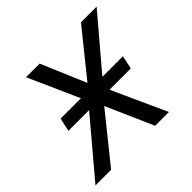

<svg xmlns="http://www.w3.org/2000/svg" viewBox="-175 -677 818 818"><g transform="rotate(-45 234.0 -267.5)"><path d="M-36.6 0 170.9 -246.1H46.4L59.6 -306.6H182.1L80.1 -535.2H162.1L248 -333L411.1 -535.2H505.4L311.5 -306.6H435.1L422.4 -246.1H293.9L405.8 0H322.8L229 -212.9L57.6 0Z"/></g></svg>

Font: Open Sans
Style: Italic
Weight: 400
Italic angle: -12°
Designer: Monotype Design Team
Foundry: Monotype Imaging Inc.
Version: Version 3.000; ttfautohint (v1.8.4)